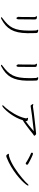

<svg xmlns="http://www.w3.org/2000/svg" viewBox="1588 -2346 824 4040"><g transform="rotate(90 2000.0 -326.0)"><path d="M678 -482V-513Q678 -550 677.5 -591Q677 -632 675 -671Q675 -687 672 -695.5Q669 -704 651 -711Q635 -718 620 -718Q608 -718 606 -712Q606 -711 605.5 -710Q605 -709 605 -708Q605 -701 612.5 -693.5Q620 -686 621 -663Q623 -629 623.5 -593Q624 -557 624 -525Q624 -410 610.5 -327.5Q597 -245 566.5 -183Q536 -121 486 -70Q436 -19 363 34Q343 47 343 58Q343 66 354 66Q364 66 377 59Q457 17 513 -32.5Q569 -82 604.5 -145Q640 -208 658 -291Q676 -374 678 -482ZM334 -306V-302Q335 -298 338 -288Q341 -278 347 -269.5Q353 -261 363 -261Q368 -261 370 -262Q377 -264 382 -276.5Q387 -289 387 -302Q387 -309 387 -342Q387 -375 387.5 -420Q388 -465 388.5 -510.5Q389 -556 389 -590Q389 -624 389 -633V-648Q389 -663 385.5 -672.5Q382 -682 366 -686Q358 -688 349 -690Q340 -692 333 -692Q323 -692 321 -686V-684Q321 -674 330 -666.5Q339 -659 339 -639Q339 -635 339 -612.5Q339 -590 338.5 -556.5Q338 -523 338 -486Q338 -449 337.5 -415.5Q337 -382 337 -359Q337 -336 337 -331Q337 -325 335.5 -318.5Q334 -312 334 -306Z M1678 -482V-513Q1678 -550 1677.5 -591Q1677 -632 1675 -671Q1675 -687 1672 -695.5Q1669 -704 1651 -711Q1635 -718 1620 -718Q1608 -718 1606 -712Q1606 -711 1605.5 -710Q1605 -709 1605 -708Q1605 -701 1612.5 -693.5Q1620 -686 1621 -663Q1623 -629 1623.5 -593Q1624 -557 1624 -525Q1624 -410 1610.5 -327.5Q1597 -245 1566.5 -183Q1536 -121 1486 -70Q1436 -19 1363 34Q1343 47 1343 58Q1343 66 1354 66Q1364 66 1377 59Q1457 17 1513 -32.5Q1569 -82 1604.5 -145Q1640 -208 1658 -291Q1676 -374 1678 -482ZM1334 -306V-302Q1335 -298 1338 -288Q1341 -278 1347 -269.5Q1353 -261 1363 -261Q1368 -261 1370 -262Q1377 -264 1382 -276.5Q1387 -289 1387 -302Q1387 -309 1387 -342Q1387 -375 1387.5 -420Q1388 -465 1388.5 -510.5Q1389 -556 1389 -590Q1389 -624 1389 -633V-648Q1389 -663 1385.5 -672.5Q1382 -682 1366 -686Q1358 -688 1349 -690Q1340 -692 1333 -692Q1323 -692 1321 -686V-684Q1321 -674 1330 -666.5Q1339 -659 1339 -639Q1339 -635 1339 -612.5Q1339 -590 1338.5 -556.5Q1338 -523 1338 -486Q1338 -449 1337.5 -415.5Q1337 -382 1337 -359Q1337 -336 1337 -331Q1337 -325 1335.5 -318.5Q1334 -312 1334 -306Z M2794 -674H2792Q2774 -672 2728.5 -667.5Q2683 -663 2619.5 -656Q2556 -649 2485.5 -641Q2415 -633 2346 -624.5Q2277 -616 2222 -607H2218Q2211 -607 2203 -609Q2195 -611 2187 -613Q2181 -615 2179 -615Q2170 -615 2170 -606Q2170 -603 2176 -591.5Q2182 -580 2191 -569Q2200 -558 2209 -558Q2216 -558 2231 -561Q2316 -575 2409.5 -586.5Q2503 -598 2589.5 -607.5Q2676 -617 2741 -625Q2682 -571 2623 -524.5Q2564 -478 2525 -450Q2529 -462 2529 -471Q2529 -487 2516 -493.5Q2503 -500 2489 -502Q2475 -504 2472 -504Q2460 -504 2459 -500Q2459 -499 2458.5 -498.5Q2458 -498 2458 -497Q2458 -490 2464.5 -481.5Q2471 -473 2471 -462Q2471 -461 2470.5 -459.5Q2470 -458 2470 -456Q2458 -394 2432.5 -333Q2407 -272 2375.5 -216.5Q2344 -161 2311.5 -115.5Q2279 -70 2252 -38Q2225 -6 2210 7Q2203 14 2199 19.5Q2195 25 2195 30Q2195 31 2197 35Q2200 39 2205 39Q2216 39 2243 17Q2270 -5 2306.5 -45Q2343 -85 2381.5 -139Q2420 -193 2454 -258Q2488 -323 2510 -394Q2522 -399 2553 -420Q2584 -441 2626 -472Q2668 -503 2714 -538.5Q2760 -574 2802 -609Q2807 -613 2813 -616Q2819 -619 2823 -622Q2836 -629 2836 -638Q2836 -640 2834 -644Q2830 -650 2819 -662Q2808 -674 2794 -674Z M3418 -455Q3429 -455 3437.5 -464Q3446 -473 3446 -484Q3446 -496 3435 -503Q3425 -510 3402.5 -522.5Q3380 -535 3351.5 -549.5Q3323 -564 3294.5 -577.5Q3266 -591 3244.5 -599.5Q3223 -608 3215 -608Q3205 -608 3198.5 -601Q3192 -594 3192 -585Q3192 -572 3206 -566Q3225 -559 3253 -545.5Q3281 -532 3310.5 -516.5Q3340 -501 3365.5 -485.5Q3391 -470 3406 -459Q3411 -455 3418 -455ZM3241 -54Q3253 -45 3263 -45Q3271 -45 3292 -53Q3395 -93 3485.5 -147Q3576 -201 3649.5 -258Q3723 -315 3775.5 -366.5Q3828 -418 3856.5 -455Q3885 -492 3885 -503Q3885 -513 3876 -513Q3864 -513 3851 -497Q3838 -480 3805.5 -449.5Q3773 -419 3726.5 -380Q3680 -341 3625 -299.5Q3570 -258 3509.5 -219.5Q3449 -181 3389 -151.5Q3329 -122 3273 -106Q3263 -103 3255 -102Q3247 -101 3242 -101Q3237 -101 3233.5 -101.5Q3230 -102 3227 -102Q3222 -102 3219 -99Q3216 -96 3216 -93Q3216 -85 3225 -73.5Q3234 -62 3241 -54Z"/></g></svg>

Font: Klee One
Style: Regular
Weight: 400
Designer: Fontworks Inc.
Foundry: Fontworks Inc.
Version: Version 1.100